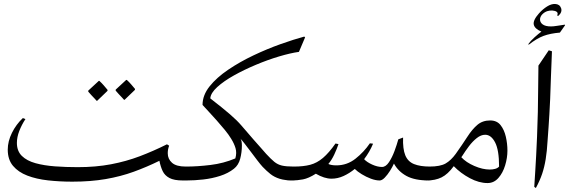

<svg xmlns="http://www.w3.org/2000/svg" viewBox="-20 -908 2877 966"><path d="M95 -314 108 -309Q89 -280 77 -249Q65 -218 65 -189Q65 -148 90 -123.5Q115 -99 158.5 -87Q202 -75 257 -71Q312 -67 371 -67Q462 -67 538.5 -81.5Q615 -96 683.5 -122Q752 -148 820 -182L831 -175Q824 -157 824 -137Q824 -108 845.5 -89Q867 -70 914 -70H917Q939 -70 948.5 -60.5Q958 -51 958 -40Q958 -26 947.5 -13Q937 0 917 0H900Q856 0 832.5 -12.5Q809 -25 798.5 -47Q788 -69 782 -99Q719 -68 653 -44Q587 -20 511.5 -7Q436 6 344 6Q280 6 221.5 -0.5Q163 -7 117.5 -24.5Q72 -42 45.5 -73.5Q19 -105 19 -155Q19 -197 40 -239.5Q61 -282 95 -314ZM604 -406Q603 -408 595 -416Q587 -424 577.5 -434.5Q568 -445 562 -452V-457L615 -506H618Q630 -495 639.5 -484Q649 -473 659 -461V-456L607 -406ZM466 -401Q465 -403 457 -411Q449 -419 439.5 -429.5Q430 -440 424 -447V-452L477 -501H480Q492 -490 501.5 -479Q511 -468 521 -456V-451L469 -401Z M1190 -210Q1197 -200 1197 -176Q1197 -142 1188.5 -109.5Q1180 -77 1157 -59Q1128 -36 1087.5 -23Q1047 -10 1003 -5Q959 0 918 0Q883 0 865.5 -11Q848 -22 848 -35Q849 -49 866.5 -59.5Q884 -70 918 -70Q973 -70 1039 -78Q1105 -86 1164 -111Q1172 -139 1165 -162.5Q1158 -186 1143 -210Q1131 -230 1111 -254.5Q1091 -279 1069.5 -303Q1048 -327 1029 -347.5Q1010 -368 999 -380Q999 -429 1034.5 -473.5Q1070 -518 1128.5 -557.5Q1187 -597 1255.5 -629.5Q1324 -662 1391.5 -686Q1459 -710 1511 -724L1515 -720L1484 -647Q1441 -641 1384 -624Q1327 -607 1267.5 -582Q1208 -557 1157 -528.5Q1106 -500 1073 -470Q1040 -440 1038 -413Q1100 -365 1136.5 -333.5Q1173 -302 1195 -276Q1201 -270 1217.5 -250Q1234 -230 1255 -206.5Q1276 -183 1294 -162.5Q1312 -142 1319 -134Q1343 -108 1360 -94Q1377 -80 1398.5 -75Q1420 -70 1456 -70Q1477 -70 1485 -59.5Q1493 -49 1493 -35Q1493 -22 1485 -11Q1477 0 1456 0Q1414 0 1387 -8.5Q1360 -17 1340.5 -32.5Q1321 -48 1301 -69Q1290 -81 1274 -102Q1258 -123 1241.5 -145Q1225 -167 1211 -185Q1197 -203 1190 -210Z M1841 -187 1857 -185Q1840 -144 1812 -107Q1826 -92 1852.5 -80Q1879 -68 1902 -68Q1921 -68 1937 -92Q1953 -116 1965 -148.5Q1977 -181 1984 -207L2008 -216Q2006 -159 2019 -127Q2032 -95 2063 -82.5Q2094 -70 2143 -70Q2161 -70 2170 -59Q2179 -48 2179 -35Q2179 -22 2167 -11Q2155 0 2138 0Q2067 0 2025.5 -22.5Q1984 -45 1962 -85Q1955 -69 1942.5 -49Q1930 -29 1916 -14.5Q1902 0 1890 0Q1870 0 1846 -9Q1822 -18 1800 -31.5Q1778 -45 1765 -58Q1738 -36 1708.5 -22.5Q1679 -9 1648 -9Q1612 -9 1569 -34Q1533 -11 1504.5 -5.5Q1476 0 1447 0H1441Q1412 0 1397.5 -10.5Q1383 -21 1383 -33Q1383 -47 1400.5 -58.5Q1418 -70 1454 -70H1460Q1507 -70 1541 -79Q1575 -88 1605 -113.5Q1635 -139 1668 -186L1683 -183Q1675 -159 1662 -131Q1649 -103 1632 -83Q1647 -76 1672 -76Q1726 -76 1768.5 -109.5Q1811 -143 1841 -187Z M2433 13Q2390 13 2344 -11.5Q2298 -36 2263 -72Q2233 -31 2201.5 -15.5Q2170 0 2127 0Q2099 0 2084 -10Q2069 -20 2069 -33Q2069 -47 2086.5 -58.5Q2104 -70 2141 -70Q2195 -70 2222 -85.5Q2249 -101 2273 -134Q2307 -182 2331.5 -220Q2356 -258 2382 -280Q2408 -302 2446 -302Q2480 -302 2498.5 -278.5Q2517 -255 2525 -220Q2533 -185 2533 -150Q2533 -114 2521.5 -76Q2510 -38 2487.5 -12.5Q2465 13 2433 13ZM2306 -124Q2304 -120 2301 -117Q2325 -91 2366.5 -73Q2408 -55 2444 -55Q2459 -55 2471.5 -58.5Q2484 -62 2491 -70Q2491 -153 2471 -191.5Q2451 -230 2421 -230Q2400 -230 2379 -213.5Q2358 -197 2339.5 -172.5Q2321 -148 2306 -124Z M2757 -650Q2756 -630 2755 -599Q2754 -568 2752 -523Q2750 -454 2748 -409.5Q2746 -365 2744 -332.5Q2742 -300 2740 -269.5Q2738 -239 2735 -200Q2732 -147 2725.5 -107Q2719 -67 2707.5 -33Q2696 1 2676 38L2668 32Q2671 -10 2673 -46.5Q2675 -83 2677.5 -124.5Q2680 -166 2682 -220Q2685 -290 2686 -344.5Q2687 -399 2687.5 -453.5Q2688 -508 2689 -578L2741 -655ZM2783 -830Q2789 -842 2781.5 -848Q2774 -854 2760 -855Q2746 -856 2734 -852Q2721 -848 2710 -837.5Q2699 -827 2697 -813Q2696 -796 2710 -785.5Q2724 -775 2752 -775Q2764 -775 2782.5 -778Q2801 -781 2822 -784L2823 -781L2797 -744Q2749 -740 2715 -727.5Q2681 -715 2640 -683L2638 -686Q2649 -702 2669 -720Q2689 -738 2704 -749Q2670 -763 2665.5 -784.5Q2661 -806 2692 -841Q2711 -862 2732.5 -875.5Q2754 -889 2773 -888Q2796 -887 2803 -867Q2810 -847 2789 -828Z"/></svg>

Font: Bona Nova SC
Style: Italic
Weight: 400
Italic angle: -4°
Designer: Mateusz Machalski
Foundry: Capitalics
Version: Version 4.001; ttfautohint (v1.8.4.7-5d5b)